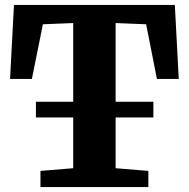

<svg xmlns="http://www.w3.org/2000/svg" viewBox="-20 -763 770 783"><path d="M278.5 -77V-669L155 -664L110 -441H21L37 -743H693L709 -441H620L576 -664L451.5 -669V-77L585 -66V0H145V-66ZM605.5 -348V-284H126.5V-348Z"/></svg>

Font: Merriweather Black
Style: Regular
Weight: 900
Designer: Eben Sorkin
Foundry: Eben Sorkin
Version: Version 2.200;gftools[0.9.31]